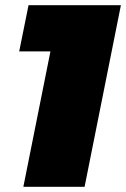

<svg xmlns="http://www.w3.org/2000/svg" viewBox="-20 -720 486 740"><path d="M70 0 193 -615 275 -522H54L90 -700H446L306 0Z"/></svg>

Font: Montserrat Thin Black
Style: Italic
Weight: 900
Italic angle: -11.3°
Version: Version 9.000